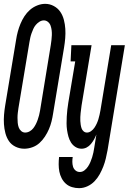

<svg xmlns="http://www.w3.org/2000/svg" viewBox="-36 -765 669 998"><path d="M90 8Q66 8 44.5 -2.5Q23 -13 10.5 -31.5Q-2 -50 -8 -73Q-14 -96 -15.5 -120Q-17 -144 -15 -168.5Q-13 -193 -9 -217L48 -560Q51 -580 56.5 -600.5Q62 -621 70.5 -641.5Q79 -662 91 -680.5Q103 -699 119.5 -713.5Q136 -728 157 -736.5Q178 -745 199 -745Q223 -745 244 -733.5Q265 -722 277.5 -703.5Q290 -685 296 -662Q302 -639 303.5 -615Q305 -591 303 -566.5Q301 -542 297 -518L240 -175Q237 -155 232 -134.5Q227 -114 218.5 -94Q210 -74 197.5 -55Q185 -36 169 -21.5Q153 -7 132 0.5Q111 8 90 8ZM95 -76Q107 -76 118.5 -82.5Q130 -89 137.5 -99Q145 -109 150.5 -120Q156 -131 160 -142.5Q164 -154 167 -165.5Q170 -177 172 -189L228 -531Q230 -544 231.5 -557Q233 -570 233.5 -582.5Q234 -595 232.5 -607.5Q231 -620 227 -631.5Q223 -643 213.5 -651Q204 -659 192 -659Q180 -659 169 -652Q158 -645 150 -635.5Q142 -626 137 -614.5Q132 -603 128 -592Q124 -581 121.5 -569.5Q119 -558 117 -546L60 -204Q58 -191 56.5 -178.5Q55 -166 55 -153Q55 -140 56 -127.5Q57 -115 61 -103.5Q65 -92 74 -84Q83 -76 95 -76ZM375 213Q356 213 338 207.5Q320 202 306.5 190Q293 178 284.5 161.5Q276 145 272.5 127Q269 109 269 89.5Q269 70 271 51H342Q340 63 340 76Q340 89 343.5 101Q347 113 356.5 121Q366 129 379 129Q392 129 403 120.5Q414 112 421.5 100.5Q429 89 434 77Q439 65 443 52.5Q447 40 449.5 27.5Q452 15 454 2L465 -66Q460 -53 453 -40.5Q446 -28 436.5 -16.5Q427 -5 414.5 1.5Q402 8 388 8Q371 8 356.5 -1Q342 -10 333 -24.5Q324 -39 319.5 -55.5Q315 -72 312.5 -89Q310 -106 310 -124Q310 -142 311 -159.5Q312 -177 314 -195Q316 -213 319 -231L355 -446H331L335 -530H440L388 -217Q387 -207 385.5 -197Q384 -187 383 -177Q382 -167 381.5 -156.5Q381 -146 381.5 -136Q382 -126 383.5 -116.5Q385 -107 388 -98Q391 -89 398.5 -82.5Q406 -76 416 -76Q427 -76 437.5 -83.5Q448 -91 455 -101.5Q462 -112 467 -123Q472 -134 475.5 -145.5Q479 -157 481.5 -168.5Q484 -180 486 -191L542 -530H613L523 16Q519 37 514 58.5Q509 80 501 100.5Q493 121 482 141Q471 161 455 177.5Q439 194 418 203.5Q397 213 375 213Z"/></svg>

Font: Iosevka Curly Slab MdEx
Style: Italic
Weight: 500
Width: 7
Italic angle: -9°
Monospace: yes
Designer: Belleve Invis
Foundry: Belleve Invis
Version: Version 11.0.0; ttfautohint (v1.8.3)